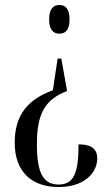

<svg xmlns="http://www.w3.org/2000/svg" viewBox="-20 -560 445 770"><path d="M218 -540C196 -540 177 -527 177 -482C177 -438 196 -425 218 -425C241 -425 259 -438 259 -482C259 -527 241 -540 218 -540ZM249 -195 226 -325H211L192 -198C90 -161 39 -97 39 12C39 130 108 190 215 190C323 190 370 129 370 76C370 32 340 19 295 19C295 132 277 180 215 180C154 180 128 135 128 19C128 -106 161 -161 249 -195Z"/></svg>

Font: Noto Serif Display ExtraCondensed
Style: Regular
Weight: 400
Width: 2
Designer: Monotype Design Team
Foundry: Monotype Imaging Inc.
Version: Version 2.009